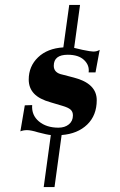

<svg xmlns="http://www.w3.org/2000/svg" viewBox="-20 -667 489 782"><path d="M135 -128Q106 -137 90 -137Q75 -137 63 -132L81 -238L111 -239Q108 -198 138.5 -172.5Q169 -147 218 -147Q244 -147 260.5 -160.5Q277 -174 277 -197Q277 -212 267.5 -220.5Q258 -229 234 -236L187 -250Q140 -263 118.5 -286Q97 -309 97 -343Q97 -397 135 -433.5Q173 -470 238 -474L262 -647H306L282 -472L316 -464Q350 -457 360 -457Q375 -457 386 -464L369 -372H341Q345 -401 322.5 -422.5Q300 -444 256 -444Q199 -444 199 -399Q199 -370 235 -363L281 -351Q374 -327 374 -259Q374 -197 335 -159.5Q296 -122 231 -117L202 95H158L187 -117Q173 -118 135 -128Z"/></svg>

Font: Unna
Style: Bold Italic
Weight: 700
Italic angle: -8.05°
Designer: Jorge de Buen Unna
Foundry: Omnibus-Type
Version: Version 2.008